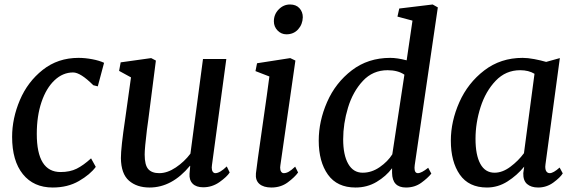

<svg xmlns="http://www.w3.org/2000/svg" viewBox="-20 -826 2572 856"><path d="M306 -503Q260 -503 223 -468Q186 -433 165 -371Q144 -309 144 -229Q144 -59 250 -59Q292 -59 322 -74Q352 -89 386 -120L407 -82Q382 -48 332 -19Q282 10 215 10Q130 10 82 -49.5Q34 -109 34 -216Q34 -298 68.5 -379.5Q103 -461 170.5 -514.5Q238 -568 330 -568Q359 -568 391 -562Q423 -556 444 -546L416 -441L396 -446Q339 -503 306 -503Z M635 -247Q625 -165 625 -137Q625 -90 641 -72Q657 -54 690 -54Q726 -54 764 -79.5Q802 -105 829 -141L885 -563H989L925 -90L924 -79Q924 -67 928.5 -60.5Q933 -54 940 -54Q960 -54 991 -84L1004 -57Q992 -38 959 -14.5Q926 9 886 9Q855 9 839 -7Q823 -23 825 -52Q825 -50 828 -86L827 -87Q747 10 647 10Q590 10 555 -20.5Q520 -51 519 -121Q519 -168 538 -295L564 -481L511 -510L518 -548L654 -567L675 -556L641 -291Z M1229 -79Q1229 -67 1233.5 -60.5Q1238 -54 1245 -54Q1256 -54 1267.5 -60.5Q1279 -67 1296 -83L1309 -57Q1294 -36 1263 -13Q1232 10 1190 10Q1155 10 1136.5 -6Q1118 -22 1121 -53Q1126 -97 1147 -242Q1175 -436 1181 -485L1119 -509L1126 -544L1274 -567L1297 -556L1230 -89ZM1201 -731Q1201 -762 1222.5 -784Q1244 -806 1273 -806Q1300 -806 1315 -789.5Q1330 -773 1330 -749Q1329 -717 1309 -695Q1289 -673 1257 -673Q1234 -673 1217.5 -690Q1201 -707 1201 -731Z M1828 -78Q1828 -54 1843 -54Q1859 -54 1889 -78L1903 -52Q1887 -32 1858 -11Q1829 10 1790 10Q1729 10 1728 -55V-76Q1701 -40 1659 -15Q1617 10 1565 10Q1483 10 1442 -47.5Q1401 -105 1401 -199Q1401 -286 1438.5 -371.5Q1476 -457 1548.5 -512.5Q1621 -568 1720 -568Q1751 -568 1793 -557L1819 -734L1752 -752L1760 -788L1909 -806L1932 -793L1829 -90Q1828 -85 1828 -78ZM1708 -513Q1642 -513 1597.5 -465Q1553 -417 1531.5 -346Q1510 -275 1510 -205Q1510 -135 1532.5 -95.5Q1555 -56 1597 -56Q1637 -56 1673 -81Q1709 -106 1729 -138L1783 -493Q1754 -513 1708 -513Z M2411 -83Q2411 -68 2416.5 -61Q2422 -54 2431 -54Q2447 -54 2475 -79L2489 -53Q2478 -35 2447.5 -12.5Q2417 10 2379 10Q2348 10 2330 -5.5Q2312 -21 2313 -54L2317 -83Q2285 -44 2242.5 -17Q2200 10 2151 10Q2070 10 2030 -47.5Q1990 -105 1990 -199Q1990 -285 2028 -370.5Q2066 -456 2139 -512Q2212 -568 2310 -568Q2333 -568 2362 -562.5Q2391 -557 2415 -550L2476 -567L2412 -94Q2411 -90 2411 -83ZM2299 -513Q2235 -513 2190 -466Q2145 -419 2122.5 -348.5Q2100 -278 2100 -207Q2100 -135 2121.5 -95.5Q2143 -56 2185 -56Q2220 -56 2255.5 -82.5Q2291 -109 2316 -143L2363 -497Q2337 -513 2299 -513Z"/></svg>

Font: Koeln Type Serif
Style: Italic
Weight: 400
Italic angle: -8°
Designer: Eben Sorkin
Foundry: Eben Sorkin
Version: Version 2.002